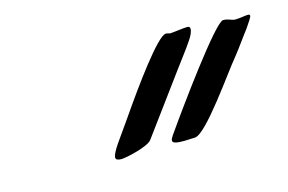

<svg xmlns="http://www.w3.org/2000/svg" viewBox="-48 -791 661 441"><g transform="rotate(-15 283.0 -571.0)"><path d="M550 -659C560 -674 566 -682 566 -686C566 -688 564 -689 561 -689C555 -689 542 -686 531 -686C522 -686 516 -692 503 -692C484 -691 362 -522 323 -466C320 -461 318 -458 318 -455C318 -448 330 -447 346 -447C354 -447 362 -448 371 -448C398 -449 484 -575 508 -603C524 -623 536 -641 550 -659ZM414 -665C422 -676 426 -686 426 -692C426 -696 424 -698 419 -698C411 -698 384 -694 378 -694C376 -694 373 -696 368 -696C349 -696 278 -598 232 -531C206 -493 182 -464 182 -451C182 -446 187 -444 195 -444C207 -444 260 -456 270 -469L373 -609C386 -627 402 -647 414 -665Z"/></g></svg>

Font: Oregano
Style: Italic
Weight: 400
Italic angle: -12°
Designer: Astigmatic (AOETI)
Foundry: Astigmatic (AOETI)
Version: Version 1.000